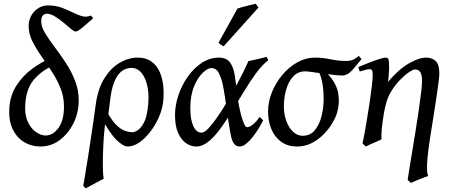

<svg xmlns="http://www.w3.org/2000/svg" viewBox="-20 -766 2430 1030"><path d="M479.5 -667.5Q445.3 -637.2 420.7 -616.9Q396 -596.7 386.2 -596.7Q377.9 -596.7 360.6 -611.1Q343.3 -625.5 321 -644.3Q298.8 -663.1 275.1 -677.7Q251.5 -692.4 230.5 -692.4Q218.8 -692.4 210 -683.3Q201.2 -674.3 201.2 -650.9Q201.2 -623 221.4 -589.1Q241.7 -555.2 271.7 -515.6Q301.8 -476.1 331.8 -430.7Q361.8 -385.3 382.1 -334.5Q402.3 -283.7 402.3 -227.5Q402.3 -163.1 375 -106.7Q347.7 -50.3 301 -15.1Q254.4 20 196.3 20Q148.4 20 109.4 -3.7Q70.3 -27.3 48.3 -72.5Q26.4 -117.7 29.8 -182.6Q33.7 -253.4 68.1 -306.9Q102.5 -360.4 152.1 -396.7Q201.7 -433.1 251 -453.1Q255.4 -444.8 257.8 -431.2Q260.3 -417.5 257.8 -411.6Q194.3 -379.9 158 -334.2Q121.6 -288.6 115.7 -209.5Q111.3 -152.3 128.4 -114.5Q145.5 -76.7 172.6 -57.9Q199.7 -39.1 224.6 -39.1Q264.6 -39.1 293.9 -80.1Q323.2 -121.1 323.2 -194.3Q323.2 -247.6 304 -294.7Q284.7 -341.8 256.6 -384.3Q228.5 -426.8 200.4 -466.8Q172.4 -506.8 153.1 -545.9Q133.8 -585 133.8 -625Q133.8 -672.4 164.3 -704.6Q194.8 -736.8 238.3 -736.8Q277.8 -736.8 310.1 -725.1Q342.3 -713.4 369.1 -699.7Q396 -686 419.9 -679.2Q443.8 -672.4 467.3 -682.6Q470.2 -680.7 472.9 -677.5Q475.6 -674.3 479.5 -667.5Z M855 -217.8Q850.1 -177.7 831.8 -136.2Q813.5 -94.7 786.1 -59.1Q758.8 -23.4 727.3 -1.7Q695.8 20 664.6 20Q641.6 20 604.5 -15.9Q567.4 -51.8 521 -140.6Q527.3 -145.5 528.3 -151.1Q529.3 -156.7 533.4 -161.4Q537.6 -166 553.2 -168Q582 -114.7 608.4 -91.3Q634.8 -67.9 655.8 -62.3Q676.8 -56.6 689.9 -56.6Q702.1 -56.6 719 -67.6Q735.8 -78.6 750.7 -105.5Q765.6 -132.3 772 -179.7Q781.2 -243.7 772.5 -293.9Q763.7 -344.2 740.7 -373Q717.8 -401.9 684.1 -401.9Q670.4 -401.9 653.3 -395.8Q636.2 -389.6 619.6 -371.6Q603 -353.5 589.8 -318.1Q576.7 -282.7 570.3 -224.1Q568.4 -208 565.2 -182.9Q562 -157.7 559.3 -137.7Q556.6 -117.7 556.6 -117.7Q551.3 -139.2 547.9 -124.8Q544.4 -110.4 541.5 -82Q537.6 -45.4 535.2 -2.2Q532.7 41 532 82Q531.2 123 532.5 153.1Q533.7 183.1 536.6 192.4Q517.6 203.1 488.3 218.3Q459 233.4 440.4 244.1Q436 241.7 433.1 238.5Q430.2 235.4 426.8 231Q430.2 211.9 437 170.2Q443.8 128.4 452.4 75.2Q460.9 22 469 -33Q477.1 -87.9 483.9 -134.8Q490.7 -181.6 494.1 -209Q506.3 -293.5 541.5 -348.4Q576.7 -403.3 623.8 -430.2Q670.9 -457 718.3 -457Q763.2 -457 792.2 -436Q821.3 -415 836.7 -380.1Q852.1 -345.2 856 -303Q859.9 -260.7 855 -217.8Z M1418.5 -442.4Q1386.2 -417.5 1354.2 -374Q1322.3 -330.6 1290.5 -278.3Q1258.8 -226.1 1227.1 -173.6Q1195.3 -121.1 1163.3 -77.1Q1131.3 -33.2 1098.6 -6.6Q1065.9 20 1032.2 20Q1005.9 20 979.7 3.2Q953.6 -13.7 936.3 -50.8Q918.9 -87.9 918.9 -148.9Q918.9 -201.7 937.3 -255.9Q955.6 -310.1 988 -355.7Q1020.5 -401.4 1063.2 -429.2Q1106 -457 1154.8 -457Q1194.3 -457 1213.1 -432.1Q1231.9 -407.2 1239 -363.8Q1246.1 -320.3 1252 -264.2Q1254.4 -238.3 1260.3 -207.3Q1266.1 -176.3 1273.7 -147.9Q1281.2 -119.6 1289.3 -101.6Q1297.4 -83.5 1304.7 -83.5Q1319.8 -83.5 1339.6 -100.3Q1359.4 -117.2 1371.6 -138.7Q1377.9 -134.8 1382.8 -129.4Q1387.7 -124 1391.6 -120.1Q1381.8 -100.6 1367.2 -76.4Q1352.5 -52.2 1335 -30.3Q1317.4 -8.3 1299.6 5.9Q1281.7 20 1265.6 20Q1231.4 20 1220 -33Q1208.5 -85.9 1194.3 -191.9Q1187.5 -243.7 1179.2 -291.5Q1170.9 -339.4 1156 -370.1Q1141.1 -400.9 1113.8 -400.9Q1094.7 -400.9 1068.1 -376Q1041.5 -351.1 1021.2 -303Q1001 -254.9 1001 -185.1Q1001 -124 1017.3 -89.1Q1033.7 -54.2 1062 -54.2Q1075.7 -54.2 1096.9 -76.2Q1118.2 -98.1 1143.3 -134Q1168.5 -169.9 1194.3 -213.1Q1220.2 -256.3 1243.7 -299.8Q1267.1 -343.3 1285.2 -379.6Q1303.2 -416 1312.5 -438Q1333.5 -442.4 1360.6 -448.5Q1387.7 -454.6 1410.6 -460.9Q1413.6 -456.1 1415.3 -450.9Q1417 -445.8 1418.5 -442.4ZM1366.7 -725.6 1180.2 -518.1Q1167 -522 1152.3 -536.6L1253.9 -720.2Q1264.2 -724.1 1282.7 -729Q1301.3 -733.9 1320.3 -738.5Q1339.4 -743.2 1351.6 -746.1Z M1919.4 -449.2Q1895 -418 1869.4 -389.4Q1843.8 -360.8 1814.5 -360.8Q1801.8 -360.8 1781 -362.8Q1760.3 -364.7 1738.8 -368.2Q1784.7 -319.8 1794.2 -266.8Q1803.7 -213.9 1788.1 -161.1Q1781.7 -137.7 1763.7 -106.9Q1745.6 -76.2 1717.8 -47.1Q1689.9 -18.1 1653.3 1Q1616.7 20 1573.2 20Q1524.4 20 1489.5 -4.6Q1454.6 -29.3 1436.3 -72Q1418 -114.7 1418 -168Q1418 -219.7 1438.5 -270.8Q1459 -321.8 1494.4 -364Q1529.8 -406.2 1575 -431.6Q1620.1 -457 1668.9 -457Q1708.5 -457 1752.7 -448Q1796.9 -439 1835 -439Q1861.8 -439 1877 -447Q1892.1 -455.1 1904.8 -466.3ZM1703.6 -137.2Q1715.3 -182.1 1716.1 -228Q1716.8 -273.9 1710.4 -312.7Q1704.1 -351.6 1693.4 -374Q1669.9 -377.4 1647.9 -380.4Q1626 -383.3 1616.7 -383.3Q1578.1 -382.8 1553 -356Q1527.8 -329.1 1515.4 -286.1Q1502.9 -243.2 1502.9 -194.8Q1502.9 -151.4 1516.4 -115.7Q1529.8 -80.1 1552.5 -58.8Q1575.2 -37.6 1603 -37.6Q1645 -37.6 1668.7 -67.4Q1692.4 -97.2 1703.6 -137.2Z M2336.9 -372.1Q2336.9 -357.4 2332 -319.3Q2327.1 -281.2 2319.3 -230Q2311.5 -178.7 2302.7 -123.5Q2293.9 -68.4 2286.1 -19Q2275.9 48.3 2272.7 88.4Q2269.5 128.4 2271.2 148.7Q2272.9 168.9 2276.9 178.2Q2267.1 181.2 2248.8 188.2Q2230.5 195.3 2212.2 203.1Q2193.8 210.9 2184.6 215.3L2167 199.2Q2169.4 180.7 2176 140.1Q2182.6 99.6 2191.4 46.4Q2200.2 -6.8 2209.5 -64.5Q2218.8 -122.1 2226.6 -175.8Q2234.4 -229.5 2239.3 -270.8Q2244.1 -312 2244.1 -332Q2244.1 -364.3 2234.9 -378.9Q2225.6 -393.6 2205.1 -393.6Q2196.8 -393.6 2174.8 -379.2Q2152.8 -364.7 2126 -337.4Q2099.1 -310.1 2075.7 -271Q2062.5 -249.5 2053 -217.5Q2043.5 -185.5 2037.6 -147Q2030.8 -103.5 2028.1 -75.4Q2025.4 -47.4 2026.4 -18.6Q2017.6 -13.7 2000.7 -6.3Q1983.9 1 1967 8.3Q1950.2 15.6 1942.4 20L1924.8 3.4Q1935.1 -44.9 1944.6 -101.3Q1954.1 -157.7 1962.2 -210.9Q1970.2 -264.2 1974.9 -304.7Q1979.5 -345.2 1979.5 -362.3Q1979.5 -384.8 1974.9 -389.9Q1970.2 -395 1961.4 -395Q1955.6 -395 1943.1 -391.8Q1930.7 -388.7 1920.2 -385.5Q1909.7 -382.3 1909.7 -382.3L1902.3 -406.2Q1930.2 -418.5 1960.7 -430.2Q1991.2 -441.9 2015.4 -449.5Q2039.6 -457 2047.4 -457Q2061 -457 2064.2 -446.8Q2067.4 -436.5 2067.4 -401.9Q2067.4 -395 2066.4 -380.1Q2065.4 -365.2 2064.2 -350.1Q2063 -335 2062 -327.1Q2117.7 -393.6 2172.6 -425.3Q2227.5 -457 2265.6 -457Q2298.3 -457 2317.6 -438.2Q2336.9 -419.4 2336.9 -372.1Z"/></svg>

Font: Gentium Book Plus
Style: Italic
Weight: 400
Italic angle: -8°
Designer: Victor Gaultney, Annie Olsen, Iska Routamaa, Becca Hirsbrunner
Foundry: SIL International
Version: Version 6.101